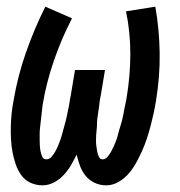

<svg xmlns="http://www.w3.org/2000/svg" viewBox="-20 -548 540 576"><path d="M108 8Q88 8 71 0Q54 -8 43.5 -23Q33 -38 27 -55.5Q21 -73 17.5 -92Q14 -111 13 -130Q12 -149 12.5 -169Q13 -189 15 -208.5Q17 -228 21 -248Q33 -319 57.5 -389.5Q82 -460 116 -528L196 -493Q164 -431 141.5 -365.5Q119 -300 108 -234Q107 -226 106 -217Q105 -208 104 -199Q103 -190 102 -181.5Q101 -173 100 -164Q99 -155 99 -146.5Q99 -138 99 -129Q99 -120 99.5 -111.5Q100 -103 101.5 -95Q103 -87 106.5 -78.5Q110 -70 119 -70Q128 -70 134.5 -77.5Q141 -85 145.5 -93Q150 -101 153.5 -109Q157 -117 160 -125.5Q163 -134 165.5 -142.5Q168 -151 170 -159Q172 -167 174.5 -175.5Q177 -184 179 -192.5Q181 -201 182.5 -209.5Q184 -218 186 -226.5Q188 -235 189 -243.5Q190 -252 192 -260L205 -338H295L282 -260Q280 -252 279 -243.5Q278 -235 277 -226.5Q276 -218 274.5 -209.5Q273 -201 272 -193Q271 -185 271 -176.5Q271 -168 270 -159.5Q269 -151 268.5 -143Q268 -135 268 -126.5Q268 -118 269 -110Q270 -102 271.5 -94Q273 -86 276.5 -78Q280 -70 288 -70Q296 -70 302.5 -77.5Q309 -85 313 -92.5Q317 -100 321 -108.5Q325 -117 328 -125Q331 -133 333 -141Q335 -149 337.5 -157.5Q340 -166 342.5 -174Q345 -182 347 -190.5Q349 -199 350.5 -207Q352 -215 353.5 -223.5Q355 -232 357 -240Q359 -248 360 -256Q371 -322 371 -387Q371 -452 358 -514L446 -528Q458 -460 459 -389Q460 -318 448 -246Q445 -227 441 -208.5Q437 -190 432 -171Q427 -152 421 -133.5Q415 -115 407 -97Q399 -79 389.5 -61.5Q380 -44 367 -28.5Q354 -13 336 -2.5Q318 8 299 8Q280 8 264 0.5Q248 -7 237 -20.5Q226 -34 220 -50.5Q214 -67 210 -84Q202 -68 193 -52.5Q184 -37 171 -23Q158 -9 141.5 -0.5Q125 8 108 8Z"/></svg>

Font: Iosevka Term Curly SmBd Obl
Style: Regular
Weight: 600
Italic angle: -9°
Designer: Belleve Invis
Foundry: Belleve Invis
Version: Version 32.3.0